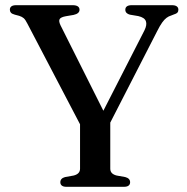

<svg xmlns="http://www.w3.org/2000/svg" viewBox="-20 -720 720 740"><path d="M395 -228 305.5 -208.5 85.5 -629Q78 -644 71.5 -649.8Q65 -655.5 54 -659L37 -663.5Q26 -666.5 22 -671.2Q18 -676 18 -682.5Q18 -691 24 -695.5Q30 -700 42.5 -700H260Q273 -700 279.8 -695.5Q286.5 -691 286.5 -682.5Q286.5 -667.5 263.5 -662.5L234 -657.5Q214.5 -654 210 -646.5Q205.5 -639 213 -623L392 -266L353 -243.5L536.5 -602.5Q547.5 -624.5 542.2 -638.5Q537 -652.5 513 -658L480.5 -663.5Q472.5 -665.5 467.8 -670.2Q463 -675 463 -682.5Q463 -691 469.2 -695.5Q475.5 -700 487.5 -700H642.5Q655 -700 661.2 -695.5Q667.5 -691 667.5 -682.5Q667.5 -675.5 663.5 -671.2Q659.5 -667 648 -663.5L640.5 -660.5Q630 -657.5 621.8 -651.2Q613.5 -645 605 -633.2Q596.5 -621.5 585.5 -599.5ZM288.5 -254.5H405V-70Q405 -59.5 411.2 -53Q417.5 -46.5 429.5 -43.5L463 -37.5Q481.5 -32.5 481.5 -17.5Q481.5 -9.5 475.8 -4.8Q470 0 457.5 0H236Q224 0 218.2 -4.8Q212.5 -9.5 212.5 -17.5Q212.5 -32.5 230.5 -37.5L264 -43.5Q276 -46.5 282.2 -53Q288.5 -59.5 288.5 -70Z"/></svg>

Font: Fraunces 18pt
Style: Regular
Weight: 400
Version: Version 1.000;[b76b70a41]